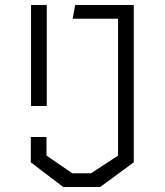

<svg xmlns="http://www.w3.org/2000/svg" viewBox="-20 -750 660 770"><path d="M104.5 -730H167.5V-325H104.5ZM103.5 -99V-200.5H166.5V-126L270 -55H345L453.5 -126V-730H516.5V-99L381.5 0H233.5ZM281.5 -730H494.5V-675H271.5Z"/></svg>

Font: Monaspace Krypton Var
Style: Regular
Weight: 400
Designer: Riley Cran and the Lettermatic Team
Version: Version 1.101 (Monaspace Krypton Var)